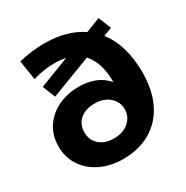

<svg xmlns="http://www.w3.org/2000/svg" viewBox="-172 -882 1000 1035"><g transform="rotate(-30 328.5 -364.5)"><path d="M624 -342Q624 -232 585 -152.5Q546 -73 473.5 -30.5Q401 12 302 12Q226 12 164.5 -17Q103 -46 67.5 -99Q32 -152 32 -221Q32 -288 65.5 -339Q99 -390 157 -418Q215 -446 286 -446Q401 -446 462 -374V-376Q462 -497 404 -560L151 -463L119 -542L306 -614Q277 -621 237 -621Q165 -621 102 -600L83 -721Q161 -741 243 -741Q382 -741 475 -678L565 -713L597 -634L544 -614Q624 -512 624 -342ZM442 -217Q442 -264 406.5 -294.5Q371 -325 317 -325Q259 -325 225 -296Q191 -267 191 -217Q191 -168 225 -138.5Q259 -109 314 -109Q371 -109 406.5 -140Q442 -171 442 -217Z"/></g></svg>

Font: Montserrat Alternates
Style: Bold
Weight: 700
Designer: Julieta Ulanovsky
Foundry: Julieta Ulanovsky
Version: Version 7.200